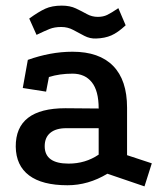

<svg xmlns="http://www.w3.org/2000/svg" viewBox="-20 -642 581 683"><path d="M362 -24Q294 17 220 17Q130 17 83.5 -18Q37 -53 36 -120Q35 -257 213 -257L331 -256Q331 -319 306.5 -349.5Q282 -380 238 -380Q215 -380 194 -377Q173 -374 154 -368L144 -316L61 -329L79 -429Q118 -443 158 -450.5Q198 -458 238 -458Q333 -458 382.5 -407.5Q432 -357 432 -259V-90L520 -61L494 21ZM216 -186Q179 -186 159 -169.5Q139 -153 139 -122Q139 -60 224 -60Q284 -60 331 -92V-186ZM110 -518 84 -576Q117 -600 141 -611Q165 -622 200 -622Q229 -622 250 -612Q271 -602 289 -592Q307 -582 328 -582Q347 -582 361.5 -589Q376 -596 401 -613L427 -552Q399 -526 376 -516Q353 -506 322 -505Q300 -504 280 -514.5Q260 -525 240.5 -535.5Q221 -546 198 -546Q174 -546 156.5 -539Q139 -532 110 -518Z"/></svg>

Font: Podkova SemiBold
Style: Regular
Weight: 600
Designer: Ilya Yudin
Foundry: Cyreal (www.cyreal.org)
Version: Version 2.103